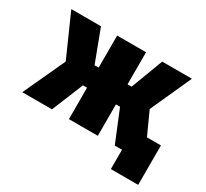

<svg xmlns="http://www.w3.org/2000/svg" viewBox="-130 -717 1112 1034"><g transform="rotate(30 425.5 -200.0)"><path d="M38.1 0 158.2 -259.8 43 -519.5H227.5L302.7 -320.3H328.1V-519.5H507.8V-320.3H533.2L608.4 -519.5H793L677.7 -264.6L741.2 -125H828.1V120.1H658.2V0H613.3L533.2 -195.3H507.8V0H328.1V-195.3H302.7L222.7 0Z"/></g></svg>

Font: GenEi M Gothic v2 Black
Style: Regular
Weight: 900
Version: Version 2.0